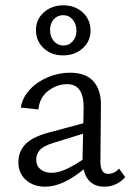

<svg xmlns="http://www.w3.org/2000/svg" viewBox="-20 -695 490 721"><path d="M294 -59Q215 6 150 6Q105 6 77 -19.5Q49 -45 49 -86Q49 -125 74.5 -152.5Q100 -180 162 -197L293 -232L294 -290Q295 -379 232 -379Q195 -379 162 -354.5Q129 -330 124 -284L58 -291Q64 -328 91.5 -358Q119 -388 159.5 -405Q200 -422 243 -422Q302 -422 331 -389.5Q360 -357 359 -298L357 -88Q357 -42 386 -42Q397 -42 408 -47Q419 -52 427 -62L450 -30Q436 -13 415.5 -3.5Q395 6 371 6Q341 6 321 -10.5Q301 -27 294 -59ZM115 -582Q115 -622 144.5 -648.5Q174 -675 218 -675Q262 -675 291 -648Q320 -621 320 -580Q320 -540 290.5 -513.5Q261 -487 217 -487Q173 -487 144 -514Q115 -541 115 -582ZM267 -580Q267 -605 253 -621.5Q239 -638 217 -638Q196 -638 182 -622.5Q168 -607 168 -582Q168 -557 182.5 -540.5Q197 -524 218 -524Q239 -524 253 -540Q267 -556 267 -580ZM174 -46Q197 -46 225.5 -58.5Q254 -71 290 -95V-101L292 -193L179 -158Q143 -147 129.5 -131.5Q116 -116 116 -96Q116 -72 132.5 -59Q149 -46 174 -46Z"/></svg>

Font: LXGW Bright GB
Style: Regular
Weight: 400
Designer: Christian Thalmann (Catharsis Fonts)
Foundry: LXGW / Christian Thalmann (Catharsis Fonts) / Fontworks Inc.
Version: Version 5.510